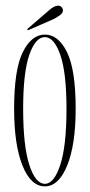

<svg xmlns="http://www.w3.org/2000/svg" viewBox="-20 -649 318 680"><path d="M139 11Q89 11 59.5 -63Q30 -137 30 -263.5Q30 -402.5 60.8 -464.5Q91.5 -526.5 139 -526.5Q186.5 -526.5 217.2 -464.5Q248 -402.5 248 -263.5Q248 -137 218 -63Q188 11 139 11ZM139 2Q171.5 2 193.5 -65.2Q215.5 -132.5 215.5 -263.5Q215.5 -392 193.5 -454.8Q171.5 -517.5 139 -517.5Q105.5 -517.5 83.8 -454.8Q62 -392 62 -263.5Q62 -132.5 83.8 -65.2Q105.5 2 139 2ZM78.5 -541.5 76.5 -546 156.5 -615Q163.5 -621 171.2 -625Q179 -629 186 -629Q196 -629 201 -619.5Q203 -616 203 -612.5Q203 -603 192 -595Q181 -587 170 -581.5Z"/></svg>

Font: Imbue 100pt Thin
Style: Regular
Weight: 100
Designer: Tyler Finck
Foundry: Etcetera Type Company
Version: Version 1.102; ttfautohint (v1.8.3)